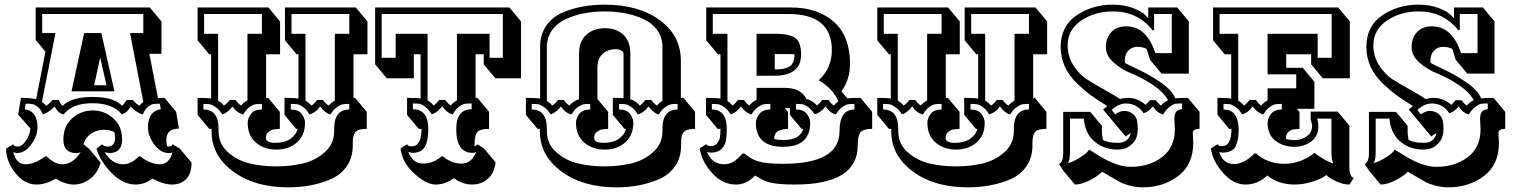

<svg xmlns="http://www.w3.org/2000/svg" viewBox="-20 -732 6505 824"><path d="M133 -700H623L673 -640V-501H621L658 -311Q667 -312 686 -312L736 -252L748 -180Q694 -180 694 -132Q694 -103 701 -103Q718 -103 720 -113L752 -94L802 -34Q802 14 778.5 37Q755 60 718.5 60Q682 60 635 35Q598 60 563 60Q508 60 459.5 11Q411 -38 394 -94L418 -113Q426 -103 441 -103Q474 -103 474 -142L471 -165Q452 -175 424.5 -175Q397 -175 372 -159Q347 -143 338 -113L362 -94L412 -34Q398 13 365.5 36.5Q333 60 296.5 60Q260 60 220 35Q175 60 137 60Q85 60 45.5 10Q6 -40 6 -94L37 -113Q39 -103 56.5 -103Q74 -103 90.5 -127Q107 -151 111 -180L58 -240L70 -312Q113 -312 135 -306L175 -510L133 -561ZM504 -278Q513 -285 524 -303H550Q566 -284 579 -278Q583 -285 595 -295L538 -590H595V-672H161V-590H218L160 -295Q172 -286 178 -278Q190 -285 206 -303H232Q240 -284 249 -278Q287 -316 377.5 -316Q468 -316 504 -278ZM582 -61Q626 -27 666.5 -27Q707 -27 720 -79Q715 -75 706 -75Q668 -75 641.5 -112.5Q615 -150 615 -184Q615 -255 670 -263L666 -287Q647 -287 637.5 -285.5Q628 -284 615 -273.5Q602 -263 593 -241Q570 -245 541 -275Q534 -262 524.5 -253.5Q515 -245 503 -241Q464 -289 377 -289Q290 -289 253 -241Q230 -245 214 -275Q190 -249 164 -241Q155 -263 141.5 -273.5Q128 -284 118 -285.5Q108 -287 90 -287L86 -263Q114 -259 127.5 -239.5Q141 -220 141 -185Q141 -150 114.5 -112.5Q88 -75 51 -75L37 -79Q50 -27 89.5 -27Q129 -27 174 -61H180Q214 -27 248 -27Q293 -27 326 -79Q318 -75 308 -75Q252 -75 252 -133Q252 -191 290 -224.5Q328 -258 378 -258Q428 -258 466 -224.5Q504 -191 504 -133Q504 -75 448 -75L429 -79Q461 -27 508 -27Q543 -27 576 -61ZM287 -340 341 -590H415L471 -340ZM410 -485 384 -366H437Z M1557 -499H1497V-312H1504L1554 -252V-179Q1516 -179 1505 -165Q1494 -151 1494 -121V-108Q1494 -56 1468.5 -19Q1443 18 1400 37Q1319 72 1216 72Q1072 72 980 3.5Q888 -65 888 -168V-179H878L828 -239V-312Q869 -312 886 -309V-499H878L828 -559V-700H1132L1182 -640V-499H1122V-312H1131L1181 -252V-179Q1164 -178 1154 -176.5Q1144 -175 1132.5 -166Q1121 -157 1121 -140Q1121 -119 1161 -119Q1201 -119 1225.5 -135.5Q1250 -152 1258 -179H1251L1201 -239V-312Q1244 -312 1261 -309V-499H1253L1203 -559V-700H1507L1557 -640ZM1414 -169V-179Q1414 -262 1479 -262V-286Q1461 -286 1451.5 -284.5Q1442 -283 1426.5 -272.5Q1411 -262 1398 -241Q1376 -246 1354 -275Q1336 -249 1308 -241Q1296 -262 1281 -272.5Q1266 -283 1256 -284.5Q1246 -286 1228 -286V-262Q1261 -262 1275 -243Q1289 -224 1289 -205Q1289 -151 1254 -120.5Q1219 -90 1166 -90Q1113 -90 1078 -120.5Q1043 -151 1043 -205Q1043 -224 1057 -243Q1071 -262 1104 -262V-286Q1086 -286 1076 -284.5Q1066 -283 1051 -272.5Q1036 -262 1024 -241Q998 -246 978 -275Q958 -249 934 -241Q921 -262 905.5 -272.5Q890 -283 880.5 -284.5Q871 -286 853 -286V-262Q918 -262 918 -179V-169Q918 -115 957.5 -79.5Q997 -44 1050 -31Q1103 -18 1166 -18Q1229 -18 1282 -31Q1335 -44 1374.5 -79.5Q1414 -115 1414 -169ZM1317 -279Q1327 -285 1341 -303H1366Q1379 -285 1391 -279Q1402 -292 1417 -300V-587H1479V-672H1231V-587H1291V-300Q1305 -292 1317 -279ZM941 -279Q953 -286 966 -303H991Q1004 -285 1015 -279Q1026 -293 1042 -301V-587H1104V-672H856V-587H916V-300Q929 -293 941 -279Z M2021 -499V-312H2029L2079 -252V-179Q2040 -179 2028.5 -165Q2017 -151 2017 -120V-105Q2024 -105 2029 -113L2057 -95L2107 -35Q2101 12 2073 36Q2045 60 2005.5 60Q1966 60 1928 33Q1890 60 1849.5 60Q1809 60 1757 12Q1705 -36 1699 -95L1727 -113Q1731 -104 1746 -104Q1789 -104 1789 -179H1777L1727 -239V-312Q1768 -312 1785 -309V-499H1756V-396H1640L1590 -456V-700H2166L2216 -640V-396H2106L2056 -456V-499ZM1841 -279Q1851 -285 1865 -303H1891Q1904 -285 1915 -279Q1925 -293 1941 -301V-587H2081V-484H2138V-672H1618V-484H1678V-587H1815V-301Q1829 -294 1841 -279ZM1881 -61Q1917 -30 1960.5 -30Q2004 -30 2024 -80Q2017 -76 2008 -76Q1938 -76 1938 -179Q1938 -263 2004 -263V-288Q1985 -288 1975 -286.5Q1965 -285 1950 -274Q1935 -263 1923 -241Q1899 -246 1878 -276Q1857 -249 1833 -241Q1820 -263 1805 -274Q1790 -285 1780 -286.5Q1770 -288 1752 -288V-263Q1818 -263 1818 -179Q1818 -103 1786 -84Q1771 -76 1748 -76L1732 -80Q1752 -30 1795.5 -30Q1839 -30 1875 -61Z M2625 72Q2481 72 2389 3.5Q2297 -65 2297 -168V-179H2287L2237 -239V-312Q2281 -312 2298 -309V-531Q2298 -583 2323.5 -620.5Q2349 -658 2392 -677Q2471 -712 2575 -712Q2721 -712 2811.5 -645.5Q2902 -579 2902 -471V-312H2913L2963 -252V-179Q2925 -179 2914 -165Q2903 -151 2903 -121V-108Q2903 -56 2877.5 -19Q2852 18 2808 37Q2728 72 2625 72ZM2350 -279Q2362 -286 2375 -303H2400Q2413 -285 2424 -279Q2442 -300 2465 -306V-503Q2465 -554 2496 -582.5Q2527 -611 2576 -611Q2625 -611 2655 -583Q2685 -555 2685 -503V-306Q2708 -300 2726 -279Q2736 -285 2750 -303H2775Q2788 -285 2800 -279Q2810 -292 2823 -299V-529Q2823 -571 2801 -602Q2779 -633 2742 -650Q2705 -667 2663 -675Q2621 -683 2575 -683Q2529 -683 2487.5 -675Q2446 -667 2408.5 -650Q2371 -633 2349 -602Q2327 -571 2327 -529V-299Q2341 -290 2350 -279ZM2823 -169V-179Q2823 -262 2888 -262V-286Q2870 -286 2860.5 -284.5Q2851 -283 2835.5 -272.5Q2820 -262 2807 -241Q2785 -246 2763 -275Q2745 -249 2717 -241Q2705 -262 2690 -272.5Q2675 -283 2665 -284.5Q2655 -286 2637 -286V-262Q2670 -262 2684 -243Q2698 -224 2698 -205Q2698 -151 2663 -120.5Q2628 -90 2575 -90Q2522 -90 2487 -120.5Q2452 -151 2452 -205Q2452 -224 2466 -243Q2480 -262 2513 -262V-286Q2495 -286 2485 -284.5Q2475 -283 2460 -272.5Q2445 -262 2433 -241Q2407 -246 2387 -275Q2367 -249 2343 -241Q2330 -262 2314.5 -272.5Q2299 -283 2289.5 -284.5Q2280 -286 2262 -286V-262Q2327 -262 2327 -179V-169Q2327 -115 2366.5 -79.5Q2406 -44 2459 -31Q2512 -18 2575 -18Q2638 -18 2691 -31Q2744 -44 2783.5 -79.5Q2823 -115 2823 -169ZM2544 -442V-307L2590 -252V-179Q2573 -178 2563 -176.5Q2553 -175 2541.5 -166Q2530 -157 2530 -140Q2530 -119 2570 -119Q2610 -119 2634.5 -135.5Q2659 -152 2667 -179H2660L2610 -239V-312Q2642 -312 2656 -311V-502Q2656 -510 2645 -515.5Q2634 -521 2625 -521Q2588 -521 2566 -500.5Q2544 -480 2544 -442Z M3723 -179Q3683 -179 3672 -163Q3661 -147 3661 -108Q3661 60 3391 60Q3318 60 3284 51Q3250 42 3221 21Q3184 60 3139 60Q3080 60 3035.5 10Q2991 -40 2983 -95L3010 -113Q3016 -105 3032 -105Q3048 -105 3058 -117.5Q3068 -130 3070 -143.5Q3072 -157 3072 -179H3060L3010 -239V-312Q3054 -312 3072 -309V-499H3061L3011 -559V-700H3373Q3489 -700 3558.5 -638.5Q3628 -577 3628 -458Q3628 -391 3591 -340Q3603 -327 3616 -310Q3632 -312 3673 -312L3723 -252ZM3124 -279Q3132 -284 3147 -303H3173Q3186 -285 3196 -279Q3210 -296 3227 -303V-355H3346Q3418 -355 3441 -307Q3468 -301 3486 -279Q3496 -287 3509 -303H3536Q3547 -285 3559 -279Q3566 -289 3578 -297Q3557 -349 3494 -388Q3550 -439 3550 -517Q3550 -672 3363 -672H3039V-587H3102V-298Q3112 -293 3124 -279ZM3457 -205Q3457 -102 3340.5 -102Q3224 -102 3224 -205Q3224 -223 3238.5 -242.5Q3253 -262 3286 -262V-286Q3268 -286 3258 -284.5Q3248 -283 3233 -272.5Q3218 -262 3205 -241Q3181 -246 3160 -275Q3140 -249 3116 -241Q3103 -262 3088 -272.5Q3073 -283 3063 -284.5Q3053 -286 3035 -286V-262Q3099 -262 3099 -179Q3099 -147 3095.5 -128Q3092 -109 3076.5 -93Q3061 -77 3031 -77L3014 -79Q3038 -27 3087 -27Q3110 -27 3127.5 -38Q3145 -49 3167 -73H3175Q3202 -49 3235.5 -39Q3269 -29 3341 -29Q3583 -29 3583 -169Q3583 -262 3647 -262V-286Q3629 -286 3619.5 -284.5Q3610 -283 3595 -272.5Q3580 -262 3567 -241Q3544 -246 3523 -275Q3503 -249 3476 -241Q3463 -262 3448.5 -272.5Q3434 -283 3424.5 -284.5Q3415 -286 3396 -286V-262Q3429 -262 3443 -243Q3457 -224 3457 -205ZM3304 -407H3227V-587H3304Q3371 -587 3394.5 -568Q3418 -549 3418 -499Q3418 -407 3304 -407ZM3370 -268H3348L3362 -252V-179Q3303 -177 3303 -140V-135Q3319 -131 3341 -131Q3414 -131 3427 -179H3420L3370 -239ZM3305 -500V-434Q3366 -434 3380 -458Q3390 -475 3390 -498Q3389 -500 3354 -500Z M4474 -499H4414V-312H4421L4471 -252V-179Q4433 -179 4422 -165Q4411 -151 4411 -121V-108Q4411 -56 4385.5 -19Q4360 18 4317 37Q4236 72 4133 72Q3989 72 3897 3.5Q3805 -65 3805 -168V-179H3795L3745 -239V-312Q3786 -312 3803 -309V-499H3795L3745 -559V-700H4049L4099 -640V-499H4039V-312H4048L4098 -252V-179Q4081 -178 4071 -176.5Q4061 -175 4049.5 -166Q4038 -157 4038 -140Q4038 -119 4078 -119Q4118 -119 4142.5 -135.5Q4167 -152 4175 -179H4168L4118 -239V-312Q4161 -312 4178 -309V-499H4170L4120 -559V-700H4424L4474 -640ZM4331 -169V-179Q4331 -262 4396 -262V-286Q4378 -286 4368.5 -284.5Q4359 -283 4343.5 -272.5Q4328 -262 4315 -241Q4293 -246 4271 -275Q4253 -249 4225 -241Q4213 -262 4198 -272.5Q4183 -283 4173 -284.5Q4163 -286 4145 -286V-262Q4178 -262 4192 -243Q4206 -224 4206 -205Q4206 -151 4171 -120.5Q4136 -90 4083 -90Q4030 -90 3995 -120.5Q3960 -151 3960 -205Q3960 -224 3974 -243Q3988 -262 4021 -262V-286Q4003 -286 3993 -284.5Q3983 -283 3968 -272.5Q3953 -262 3941 -241Q3915 -246 3895 -275Q3875 -249 3851 -241Q3838 -262 3822.5 -272.5Q3807 -283 3797.5 -284.5Q3788 -286 3770 -286V-262Q3835 -262 3835 -179V-169Q3835 -115 3874.5 -79.5Q3914 -44 3967 -31Q4020 -18 4083 -18Q4146 -18 4199 -31Q4252 -44 4291.5 -79.5Q4331 -115 4331 -169ZM4234 -279Q4244 -285 4258 -303H4283Q4296 -285 4308 -279Q4319 -292 4334 -300V-587H4396V-672H4148V-587H4208V-300Q4222 -292 4234 -279ZM3858 -279Q3870 -286 3883 -303H3908Q3921 -285 3932 -279Q3943 -293 3959 -301V-587H4021V-672H3773V-587H3833V-300Q3846 -293 3858 -279Z M5099 -161 5101 -119Q5101 -25 5036.5 23.5Q4972 72 4884 72Q4857 72 4830 65Q4803 58 4789 50.5Q4775 43 4755.5 31.5Q4736 20 4734 19L4710 5Q4689 26 4654.5 43Q4620 60 4593 60L4543 0L4525 -28Q4543 -38 4543 -72V-252H4659L4709 -192V-161L4713 -132Q4734 -119 4778.5 -119Q4823 -119 4833 -161Q4817 -152 4811 -146L4714 -262L4732 -277Q4688 -304 4662.5 -322.5Q4637 -341 4602 -374Q4532 -442 4532 -530.5Q4532 -619 4599.5 -665.5Q4667 -712 4756 -712Q4804 -712 4842 -697.5Q4880 -683 4894 -668L4908 -654V-700H5032L5082 -640V-416H4965L4915 -476L4901 -522Q4884 -531 4861 -531Q4838 -531 4822.5 -515Q4807 -499 4807 -471L4808 -462Q4811 -459 4863.5 -434.5Q4916 -410 4964 -376.5Q5012 -343 5024 -310Q5039 -312 5078 -312L5128 -252V-179Q5099 -179 5099 -161ZM4562 -538Q4562 -489 4587.5 -450.5Q4613 -412 4643 -392.5Q4673 -373 4720 -347Q4767 -321 4786 -307Q4804 -312 4822 -312Q4861 -312 4897 -282L4915 -302H4940Q4953 -285 4963 -279Q4975 -294 4993 -302Q4972 -339 4925 -369.5Q4878 -400 4835.5 -417Q4793 -434 4759.5 -463.5Q4726 -493 4726 -531Q4726 -556 4737 -577Q4760 -619 4813 -619Q4901 -619 4938 -504H5009V-672H4933V-602H4927Q4862 -683 4757 -683Q4678 -683 4620 -643.5Q4562 -604 4562 -538ZM5022 -177 5020 -221Q5020 -263 5053 -263V-288Q5034 -288 5024.5 -286.5Q5015 -285 5000 -274Q4985 -263 4972 -241Q4948 -245 4928 -275Q4909 -252 4888 -246Q4860 -288 4812 -288Q4781 -288 4751 -260L4766 -241Q4785 -256 4805 -256Q4825 -256 4840.5 -244Q4856 -232 4859.5 -216Q4863 -200 4863 -180.5Q4863 -161 4857.5 -143Q4852 -125 4831 -107.5Q4810 -90 4776 -90Q4719 -90 4678 -124Q4637 -158 4631 -223H4572V-82Q4572 -41 4562 -32Q4581 -35 4613.5 -55Q4646 -75 4654 -90Q4668 -81 4694 -65Q4773 -16 4832 -16Q4912 -16 4967 -57.5Q5022 -99 5022 -177Z M5771 -13Q5771 22 5789 33L5771 60Q5745 60 5716.5 47Q5688 34 5672 19Q5655 34 5614.5 47Q5574 60 5538 60Q5465 60 5419 21Q5378 60 5325.5 60Q5273 60 5228.5 9.5Q5184 -41 5177 -95L5205 -113Q5210 -105 5225 -105Q5265 -105 5265 -179H5255L5205 -239V-312Q5247 -312 5264 -309V-499H5236L5186 -559V-700H5723L5773 -640V-396H5657L5607 -456V-499H5500V-441H5571L5621 -381V-265H5546L5557 -252V-179Q5541 -178 5531 -176.5Q5521 -175 5510 -166Q5499 -157 5499 -140V-136Q5513 -131 5539 -131Q5565 -131 5588 -147Q5611 -163 5611 -192Q5611 -197 5605 -221V-253H5721L5771 -193ZM5319 -279Q5329 -285 5343 -303H5370Q5383 -285 5393 -279Q5404 -293 5420 -301V-353H5543V-413H5420V-587H5635V-484H5695V-672H5214V-587H5294V-300Q5307 -293 5319 -279ZM5638 -188Q5638 -148 5607.5 -125Q5577 -102 5533 -102Q5489 -102 5454.5 -127.5Q5420 -153 5420 -205Q5420 -223 5434.5 -242.5Q5449 -262 5481 -262V-286Q5463 -286 5453.5 -284.5Q5444 -283 5429 -272.5Q5414 -262 5402 -241Q5378 -246 5356 -275Q5338 -249 5311 -241Q5298 -262 5283 -272.5Q5268 -283 5258.5 -284.5Q5249 -286 5231 -286V-262Q5265 -262 5280.5 -238.5Q5296 -215 5296 -173Q5296 -131 5282.5 -104Q5269 -77 5226 -77L5212 -79Q5230 -28 5275 -28Q5320 -28 5363 -73H5372L5376 -69Q5424 -29 5492.5 -29Q5561 -29 5622 -76Q5631 -67 5659 -50.5Q5687 -34 5703 -31Q5694 -41 5694 -83V-223H5633Q5638 -206 5638 -188Z M6411 -161 6413 -119Q6413 -25 6348.5 23.5Q6284 72 6196 72Q6169 72 6142 65Q6115 58 6101 50.5Q6087 43 6067.5 31.5Q6048 20 6046 19L6022 5Q6001 26 5966.5 43Q5932 60 5905 60L5855 0L5837 -28Q5855 -38 5855 -72V-252H5971L6021 -192V-161L6025 -132Q6046 -119 6090.5 -119Q6135 -119 6145 -161Q6129 -152 6123 -146L6026 -262L6044 -277Q6000 -304 5974.5 -322.5Q5949 -341 5914 -374Q5844 -442 5844 -530.5Q5844 -619 5911.5 -665.5Q5979 -712 6068 -712Q6116 -712 6154 -697.5Q6192 -683 6206 -668L6220 -654V-700H6344L6394 -640V-416H6277L6227 -476L6213 -522Q6196 -531 6173 -531Q6150 -531 6134.5 -515Q6119 -499 6119 -471L6120 -462Q6123 -459 6175.5 -434.5Q6228 -410 6276 -376.5Q6324 -343 6336 -310Q6351 -312 6390 -312L6440 -252V-179Q6411 -179 6411 -161ZM5874 -538Q5874 -489 5899.5 -450.5Q5925 -412 5955 -392.5Q5985 -373 6032 -347Q6079 -321 6098 -307Q6116 -312 6134 -312Q6173 -312 6209 -282L6227 -302H6252Q6265 -285 6275 -279Q6287 -294 6305 -302Q6284 -339 6237 -369.5Q6190 -400 6147.5 -417Q6105 -434 6071.5 -463.5Q6038 -493 6038 -531Q6038 -556 6049 -577Q6072 -619 6125 -619Q6213 -619 6250 -504H6321V-672H6245V-602H6239Q6174 -683 6069 -683Q5990 -683 5932 -643.5Q5874 -604 5874 -538ZM6334 -177 6332 -221Q6332 -263 6365 -263V-288Q6346 -288 6336.5 -286.5Q6327 -285 6312 -274Q6297 -263 6284 -241Q6260 -245 6240 -275Q6221 -252 6200 -246Q6172 -288 6124 -288Q6093 -288 6063 -260L6078 -241Q6097 -256 6117 -256Q6137 -256 6152.5 -244Q6168 -232 6171.5 -216Q6175 -200 6175 -180.5Q6175 -161 6169.5 -143Q6164 -125 6143 -107.5Q6122 -90 6088 -90Q6031 -90 5990 -124Q5949 -158 5943 -223H5884V-82Q5884 -41 5874 -32Q5893 -35 5925.5 -55Q5958 -75 5966 -90Q5980 -81 6006 -65Q6085 -16 6144 -16Q6224 -16 6279 -57.5Q6334 -99 6334 -177Z"/></svg>

Font: Ewert
Style: Regular
Weight: 400
Designer: Johan Kallas, Mihkel Virkus
Foundry: Johan Kallas, Mihkel Virkus
Version: Version 1.001